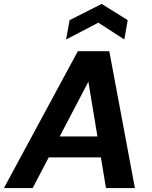

<svg xmlns="http://www.w3.org/2000/svg" viewBox="-43 -962 775 982"><path d="M-23 0 355 -700H516L647 0H499L409 -544L124 0ZM107 -157 162 -264H537L554 -157ZM295 -760 313 -859 477 -942 610 -859 593 -760 460 -846Z"/></svg>

Font: DM Sans 24pt ExtraBold
Style: Italic
Weight: 800
Italic angle: -10°
Designer: Colophon Foundry, Jonny Pinhorn
Foundry: Colophon Foundry
Version: Version 4.004;gftools[0.9.30]